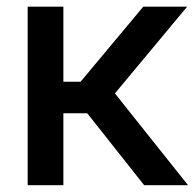

<svg xmlns="http://www.w3.org/2000/svg" viewBox="-20 -542 570 562"><path d="M61 0V-522.5H165.5V-302.7H215.8L399.4 -522.5H527.8L316.4 -268.6L530.3 0H401.9L235.4 -210.4H165.5V0Z"/></svg>

Font: Inter 28pt Medium
Style: Regular
Weight: 500
Designer: Rasmus Andersson
Foundry: rsms
Version: Version 4.001;git-66647c0bb